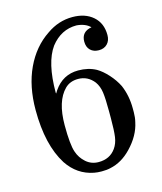

<svg xmlns="http://www.w3.org/2000/svg" viewBox="-105 -743 710 843"><g transform="rotate(-15 250.0 -322.0)"><path d="M373 -601Q351 -623 311 -626Q241 -626 194 -566Q147 -501 147 -364L148 -360L156 -373Q197 -433 267 -433Q313 -433 348 -414Q372 -400 396 -373.5Q420 -347 435 -317Q456 -268 456 -210V-192Q456 -169 451 -149Q439 -90 389 -38Q346 7 293 18Q277 22 253 22Q234 22 219 19Q145 5 101 -61Q42 -154 42 -313Q42 -421 80 -502Q118 -583 186 -628Q240 -666 303 -666Q361 -666 396.5 -635Q432 -604 432 -550Q432 -525 417.5 -510Q403 -495 379 -495Q355 -495 340.5 -509Q326 -523 326 -548Q326 -593 373 -601ZM329 -361Q301 -397 257 -397Q220 -397 197 -374Q148 -325 148 -216Q148 -127 160 -93Q170 -63 194 -42Q218 -21 251 -21Q302 -21 329 -59Q344 -80 348 -109Q352 -138 352 -193V-209V-225Q352 -282 348 -311Q344 -340 329 -361Z"/></g></svg>

Font: MathJax_Main
Style: Regular
Weight: 400
Version: Version 1.1